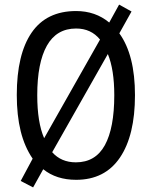

<svg xmlns="http://www.w3.org/2000/svg" viewBox="-20 -772 659 835"><path d="M567 -358Q567 -183 501.5 -86.5Q436 10 311 10Q225 10 168 -36L124 43L70 15L122 -82Q87 -133 70 -201.5Q53 -270 53 -359Q53 -536 117.5 -630Q182 -724 311 -724Q395 -724 455 -674L498 -752L552 -722L499 -627Q567 -533 567 -358ZM142 -358Q142 -240 172 -171L415 -600Q376 -648 311 -648Q226 -648 184 -573.5Q142 -499 142 -358ZM477 -358Q477 -469 449 -537L207 -110Q246 -66 310 -66Q395 -66 436 -140.5Q477 -215 477 -358Z"/></svg>

Font: Noto Sans Ethiopic Cond
Style: Regular
Weight: 400
Width: 3
Designer: Monotype Design Team
Foundry: Monotype Imaging Inc.
Version: Version 2.102; ttfautohint (v1.8.4.7-5d5b)